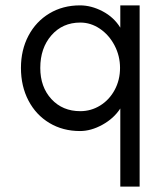

<svg xmlns="http://www.w3.org/2000/svg" viewBox="-20 -481 608 715"><path d="M427 -228Q427 -273 406.5 -312Q386 -351 352 -374Q318 -397 279 -397Q213 -397 171.5 -349.5Q130 -302 130 -228Q130 -157 171.5 -112Q213 -67 279 -67Q319 -67 353 -88Q387 -109 407 -146Q427 -183 427 -228ZM428 -378V-461H500V214H428V-77Q404 -40 361.5 -16.5Q319 7 278 7Q214 7 164 -23Q114 -53 86 -106.5Q58 -160 58 -228Q58 -295 86 -348Q114 -401 164 -431Q214 -461 278 -461Q320 -461 362 -439Q404 -417 428 -378Z"/></svg>

Font: SUITE
Style: Regular
Weight: 400
Designer: Sun
Foundry: Sun
Version: Version 2.040